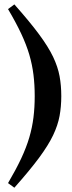

<svg xmlns="http://www.w3.org/2000/svg" viewBox="-20 -746 335 896"><path d="M142 -297.5Q142 -350 136.2 -397Q130.5 -444 116.8 -490.8Q103 -537.5 78.8 -589.2Q54.5 -641 17.5 -703.5L47 -725.5Q118.5 -645 162 -586.2Q205.5 -527.5 227.8 -480.8Q250 -434 258 -390.5Q266 -347 266 -297.5Q266 -248.5 258 -205Q250 -161.5 227.8 -114.8Q205.5 -68 162 -9.2Q118.5 49.5 47 130L17.5 108.5Q54.5 45.5 78.8 -6.2Q103 -58 116.8 -104.8Q130.5 -151.5 136.2 -198.2Q142 -245 142 -297.5Z"/></svg>

Font: Newsreader 36pt ExtraBold
Style: Regular
Weight: 800
Designer: Hugues Gentile
Foundry: Production Type
Version: Version 1.003